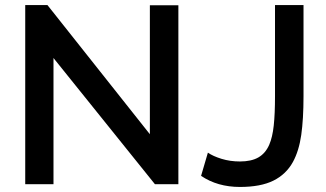

<svg xmlns="http://www.w3.org/2000/svg" viewBox="-20 -730 1294 761"><path d="M687 0V-709H574V-198L168 -710H80V0H192V-500L594 0ZM931 11Q1013 11 1063.5 -14Q1114 -39 1141 -88Q1165 -132 1174 -195Q1183 -258 1183 -349V-710H1070V-349Q1070 -279 1065 -232.5Q1060 -186 1047 -156Q1032 -122 1004 -106Q976 -90 931 -90Q892 -90 858 -100.5Q824 -111 804 -125L777 -33Q842 11 931 11Z"/></svg>

Font: RT Raleway SemiBold
Style: Regular
Weight: 400
Designer: Matt McInerney, Pablo Impallari, Rodrigo Fuenzalida — Edited by Milan Moffatt in April 2016
Foundry: Matt McInerney, Pablo Impallari, Rodrigo Fuenzalida — Edited by Milan Moffatt in April 2016
Version: Version 3.001